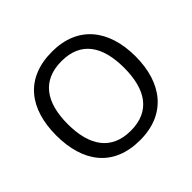

<svg xmlns="http://www.w3.org/2000/svg" viewBox="-174 -922 1129 1129"><g transform="rotate(-45 390.5 -357.5)"><path d="M720 -358C720 -580 606 -725 392 -725C168 -725 61 -578 61 -359C61 -138 168 10 391 10C606 10 720 -137 720 -358ZM156 -358C156 -538 230 -646 392 -646C553 -646 625 -538 625 -358C625 -178 553 -68 391 -68C230 -68 156 -178 156 -358Z"/></g></svg>

Font: Noto Sans Syriac Western
Style: Regular
Weight: 400
Designer: Patrick Giasson and the Monotype Design Team
Foundry: Monotype Imaging Inc.
Version: Version 3.000